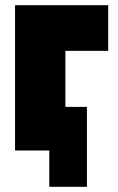

<svg xmlns="http://www.w3.org/2000/svg" viewBox="-20 -580 455 740"><path d="M38 0V-560H397V-384H232V-168H315V140H170V0Z"/></svg>

Font: Tektur SemiCondensed ExtraBold
Style: Regular
Weight: 800
Width: 4
Designer: Adam Jagosz
Foundry: Adam Jagosz
Version: Version 1.005;gftools[0.9.30]